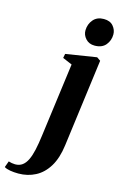

<svg xmlns="http://www.w3.org/2000/svg" viewBox="-275 -827 719 1143"><g transform="rotate(15 84.0 -256.0)"><path d="M188 20.5Q177.5 101.5 145.8 153.5Q114 205.5 66.5 230.2Q19 255 -38.5 255Q-65.5 255 -89 251Q-112.5 247 -125.5 238.5L-111.5 200Q-103 203 -91.5 205Q-80 207 -71 207Q-45 207 -26.8 193.8Q-8.5 180.5 4 154.5Q16.5 128.5 25 90Q33.5 51.5 40 1L100.5 -454L42 -479L47 -505L236.5 -535L259 -519.5ZM203 -598Q168.5 -598 147.8 -620.8Q127 -643.5 127.5 -673Q128.5 -711 151.8 -738.2Q175 -765.5 216.5 -765.5Q255.5 -765.5 275 -742.2Q294.5 -719 294.5 -691Q294.5 -653.5 271.5 -625.8Q248.5 -598 203 -598Z"/></g></svg>

Font: Merriweather 96pt ExtraBold
Style: Italic
Weight: 800
Italic angle: -7.8°
Version: Version 2.101